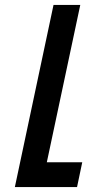

<svg xmlns="http://www.w3.org/2000/svg" viewBox="-20 -755 352 775"><path d="M40 0H291L312 -100H169L304 -735H196Z"/></svg>

Font: League Gothic
Style: Italic
Weight: 400
Designer: The League of Moveable Type
Version: Version 1.600; ttfautohint (v1.8.3)